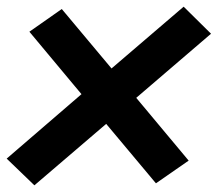

<svg xmlns="http://www.w3.org/2000/svg" viewBox="-38 -628 652 575"><path d="M65 -73 280 -257 429 -79 527 -147 370 -335 594 -527 512 -608 296 -423 147 -601 50 -533 206 -346 -18 -153Z"/></svg>

Font: Iosevka Sparkle Extrabold
Style: Italic
Weight: 800
Italic angle: -9°
Designer: Belleve Invis
Foundry: Belleve Invis
Version: Version 4.5.0; ttfautohint (v1.8.3)